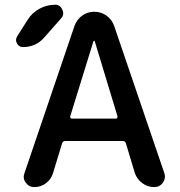

<svg xmlns="http://www.w3.org/2000/svg" viewBox="-20 -803 750 802"><path d="M273.4 -317.4Q272.5 -313.5 274.4 -310.5Q276.4 -307.6 280.3 -307.6H463.9Q467.8 -307.6 469.7 -310.5Q471.7 -313.5 470.7 -317.4L376 -629.9Q375 -632.8 373 -632.8Q371.1 -632.8 370.1 -629.9ZM95.7 -720.7Q114.3 -750 145 -766.6Q175.8 -783.2 210.9 -783.2Q231.4 -783.2 240.2 -762.7Q244.1 -754.9 244.1 -748Q244.1 -736.3 236.3 -727.5L165 -646.5Q129.9 -606.4 76.2 -606.4Q58.6 -606.4 50.8 -622.1Q46.9 -628.9 46.9 -635.7Q46.9 -643.6 51.8 -651.4ZM123 -21.5Q100.6 -21.5 87.9 -40Q79.1 -50.8 79.1 -64.5Q79.1 -71.3 82 -79.1L291 -694.3Q300.8 -721.7 323.2 -737.8Q345.7 -753.9 374 -753.9Q402.3 -753.9 424.8 -737.8Q447.3 -721.7 457 -694.3L666 -81.1Q668.9 -73.2 668.9 -65.4Q668.9 -51.8 660.2 -40Q647.5 -21.5 624 -21.5Q596.7 -21.5 574.2 -38.1Q551.8 -54.7 543 -81.1L505.9 -204.1Q502.9 -213.9 493.2 -213.9H252Q242.2 -213.9 239.3 -204.1L201.2 -79.1Q193.4 -53.7 171.9 -37.6Q150.4 -21.5 123 -21.5Z"/></svg>

Font: Gen Jyuu GothicX Medium
Style: Regular
Weight: 500
Designer: Ryoko NISHIZUKA (kana &amp; ideographs); Paul D. Hunt (Latin, Greek &amp; Cyrillic); Wenlong ZHANG (bopomofo); Sandoll C
Version: Version 1.058.20140828